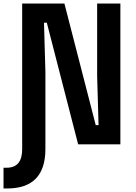

<svg xmlns="http://www.w3.org/2000/svg" viewBox="-55 -820 775 1091"><path d="M-35 251V133H-17Q71 133 71 28V-800H311L489 -109H505L497 -388V-800H629V0H389L211 -691H195L203 -412V27Q203 251 -15 251Z"/></svg>

Font: Martian Mono SemiBold
Style: Regular
Weight: 600
Monospace: yes
Designer: Roman Shamin
Foundry: Evil Martians
Version: Version 1.000; ttfautohint (v1.8.4.7-5d5b)